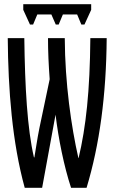

<svg xmlns="http://www.w3.org/2000/svg" viewBox="-20 -896 540 916"><path d="M123 -779H138L158 -827H225L246 -779H260L280 -827H348L368 -779H383L415 -849V-876H91V-849ZM98 0H181L245 -349C259 -233 285 -104 319 0H393C455 -205 487 -441 489 -714H411C409 -461 390 -289 355 -142H354C320 -291 290 -500 289 -714H209C209 -650 212 -587 217 -518L168 -285C157 -231 151 -184 144 -145H142C110 -282 99 -482 96 -714H17C19 -467 38 -218 98 0Z"/></svg>

Font: Noto Sans Mono ExtraCondensed
Style: Regular
Weight: 400
Width: 2
Designer: Monotype Design Team
Foundry: Monotype Imaging Inc.
Version: Version 2.014